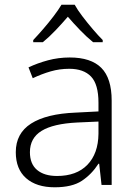

<svg xmlns="http://www.w3.org/2000/svg" viewBox="-20 -785 576 815"><path d="M276 -541Q366 -541 410 -497Q454 -453 454 -358V0H411L401 -90H398Q369 -45 327.5 -17.5Q286 10 212 10Q135 10 91 -28.5Q47 -67 47 -139Q47 -219 112 -260.5Q177 -302 301 -307L398 -312V-349Q398 -427 366.5 -460Q335 -493 274 -493Q233 -493 195 -482Q157 -471 119 -453L101 -499Q139 -517 183.5 -529Q228 -541 276 -541ZM308 -265Q206 -260 156.5 -229.5Q107 -199 107 -139Q107 -89 137.5 -63.5Q168 -38 222 -38Q305 -38 351 -85.5Q397 -133 398 -217V-269ZM297 -765Q309 -743 330 -715.5Q351 -688 374 -661Q397 -634 416 -615V-606H375Q348 -628 320 -657Q292 -686 268 -714Q244 -686 216.5 -657Q189 -628 162 -606H121V-615Q140 -635 163 -661.5Q186 -688 207 -715.5Q228 -743 241 -765Z"/></svg>

Font: Noto Traditional Nushu Light
Style: Regular
Weight: 300
Designer: LIU Zhao
Foundry: LiuZhao Studio
Version: Version 2.003; ttfautohint (v1.8.4.7-5d5b)